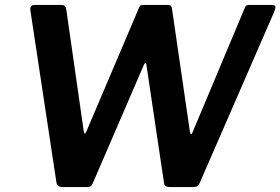

<svg xmlns="http://www.w3.org/2000/svg" viewBox="-20 -762 1142 782"><path d="M1086 -742Q1100 -742 1101.5 -735.5Q1103 -729 1096 -712L793 -16Q788 -6 782.5 -3Q777 0 765 0H674Q662 0 655.5 -3.5Q649 -7 648 -17L576 -500Q575 -507 573 -506.5Q571 -506 567 -500L358 -16Q354 -6 348.5 -3Q343 0 331 0H235Q213 0 210 -18L104 -718Q102 -730 106 -736Q110 -742 123 -742H228Q240 -742 244.5 -737Q249 -732 250 -723L321 -228Q323 -218 325.5 -218Q328 -218 332 -227L546 -730Q549 -738 553.5 -740Q558 -742 570 -742H662Q674 -742 677 -737Q680 -732 681 -723L754 -222Q755 -216 758.5 -216Q762 -216 765 -225L977 -730Q980 -738 984.5 -740Q989 -742 1000 -742H1086Z"/></svg>

Font: Libre Franklin SemiBold
Style: Italic
Weight: 600
Italic angle: -8°
Designer: Pablo Impallari, Rodrigo Fuenzalida, Nhung Nguyen
Foundry: Impallari Type
Version: Version 3.000